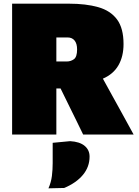

<svg xmlns="http://www.w3.org/2000/svg" viewBox="-20 -733 755 1046"><path d="M46 0V-713H355Q448.5 -713 515.2 -694Q582 -675 617.5 -627.2Q653 -579.5 653 -493Q653 -425.5 625.2 -377.2Q597.5 -329 540.5 -304.5L592 -211Q610.5 -177.5 631.8 -139Q653 -100.5 673 -64Q693 -27.5 708 0H433Q414.5 -38.5 397.5 -73Q380.5 -107.5 364 -141L310 -251H287V0ZM348 -529H287V-398H343Q365.5 -398 382.8 -410.5Q400 -423 400 -464Q400 -495 386.5 -512Q373 -529 348 -529ZM244 293Q258.5 260 262.8 225.5Q267 191 267 156V45L362 36Q414 39 441 61.5Q468 84 468 120Q468 176 432 219.5Q396 263 330 291Z"/></svg>

Font: Commissioner Black
Style: Regular
Weight: 900
Designer: Kostas Bartsokas
Foundry: Kostas Bartsokas
Version: Version 1.000; ttfautohint (v1.8.3)